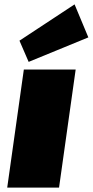

<svg xmlns="http://www.w3.org/2000/svg" viewBox="-20 -858 424 878"><path d="M326 -540 250 0H13L89 -540ZM384 -687 111 -575 69 -672 321 -838Z"/></svg>

Font: Pathway Extreme SemiCondensed Black
Style: Italic
Weight: 900
Width: 4
Italic angle: -8°
Version: Version 1.001;gftools[0.9.26]